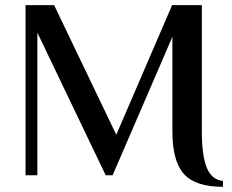

<svg xmlns="http://www.w3.org/2000/svg" viewBox="-20 -680 902 745"><path d="M845.2 44.9Q737.8 44.9 693.4 -5.1Q648.9 -55.2 648.9 -169.9V-537.1L417 0H390.1L125 -553.2V0H79.1V-660.2H189.9L431.2 -157.2L647.9 -660.2H763.2V-169.9Q763.2 -76.7 782.2 -29.5Q801.3 17.6 845.2 22Z"/></svg>

Font: El Messiri SemiBold
Style: Regular
Weight: 600
Designer: Mohamed Gaber
Foundry: Kief Type Foundry
Version: Version 2.007;PS 002.007;hotconv 1.0.88;makeotf.lib2.5.64775